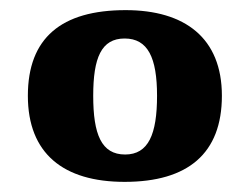

<svg xmlns="http://www.w3.org/2000/svg" viewBox="-20 -739 493 379"><path d="M226 -380C351 -380 418 -436 418 -550C418 -664 345 -719 228 -719C101 -719 35 -664 35 -550C35 -436 105 -380 226 -380ZM227 -434C180 -434 164 -474 164 -550C164 -625 180 -663 226 -663C272 -663 290 -625 290 -550C290 -474 273 -434 227 -434Z"/></svg>

Font: Noto Serif Myanmar ExtraBold
Style: Regular
Weight: 800
Designer: Ben Mitchell and the Monotype Design Team
Foundry: Monotype Imaging Inc.
Version: Version 2.106